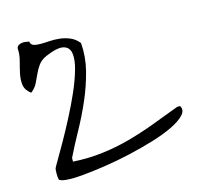

<svg xmlns="http://www.w3.org/2000/svg" viewBox="-91 -703 844 800"><g transform="rotate(-15 331.0 -303.0)"><path d="M69.3 -14.6Q67.4 -22.5 67.4 -39.6Q67.4 -56.6 69.3 -61.5Q71.3 -66.4 87.4 -93.8Q103.5 -121.1 126.5 -161.6Q149.4 -202.1 174.8 -251Q200.2 -299.8 221.2 -347.7Q242.2 -395.5 253.9 -437.5Q265.6 -479.5 261.2 -506.3Q256.8 -533.2 231.4 -539.6Q206.1 -545.9 153.3 -523.4Q129.9 -512.7 118.2 -496.6Q106.4 -480.5 98.1 -461.9Q89.8 -443.4 80.6 -424.8Q71.3 -406.2 52.7 -391.6Q29.3 -409.2 25.9 -431.6Q22.5 -454.1 27.8 -479.5Q33.2 -504.9 40.5 -531.7Q47.9 -558.6 45.9 -585Q47.9 -593.8 54.7 -597.7Q61.5 -601.6 69.8 -602.5Q78.1 -603.5 86.4 -602.1Q94.7 -600.6 99.6 -599.6Q101.6 -585.9 113.3 -582Q125 -578.1 142.6 -578.1Q160.2 -578.1 181.6 -579.6Q203.1 -581.1 225.1 -578.6Q247.1 -576.2 268.6 -567.4Q290 -558.6 306.6 -538.1Q311.5 -478.5 296.4 -418.9Q281.2 -359.4 256.3 -301.8Q231.4 -244.1 201.2 -189.5Q170.9 -134.8 146.5 -85V-69.3Q213.9 -65.4 273.9 -72.8Q334 -80.1 391.1 -95.7Q448.2 -111.3 504.9 -132.3Q561.5 -153.3 623 -176.8Q625 -177.7 630.4 -177.7Q635.7 -177.7 637.7 -176.8Q649.4 -157.2 631.3 -137.7Q613.3 -118.2 576.2 -100.1Q539.1 -82 487.8 -66.4Q436.5 -50.8 380.9 -38.1Q325.2 -25.4 270.5 -17.1Q215.8 -8.8 171.9 -4.9Q127.9 -1 99.6 -3.4Q71.3 -5.9 69.3 -14.6Z"/></g></svg>

Font: Give You Glory
Style: Regular
Weight: 400
Designer: Kimberly Geswein
Foundry: Kimberly Geswein
Version: Version 1.002